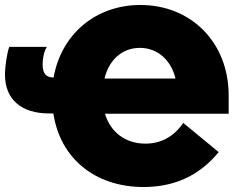

<svg xmlns="http://www.w3.org/2000/svg" viewBox="-20 -734 964 770"><path d="M897 -278V-352C897 -561 749 -714 543 -714C362 -714 225 -595 195 -423C163 -424 151 -440 151 -477C151 -502 157 -529 168 -546H17C8 -520 0 -469 0 -434C0 -336 65 -279 177 -279H194C221 -100 360 16 556 16C681 16 781 -31 857 -124L715 -241C677 -186 626 -158 563 -158C483 -158 423 -204 401 -278ZM399 -419C417 -493 469 -542 541 -542C612 -542 666 -493 684 -419Z"/></svg>

Font: Fixel Text Black
Style: Regular
Weight: 900
Width: 4
Designer: AlfaBravo + MacPaw
Foundry: Kyrylo Tkachov, Marchela Mozhyna, Serhii Makarenko, Maria Weinstein, Zakhar Kryvoshyya
Version: Version 1.211